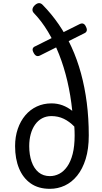

<svg xmlns="http://www.w3.org/2000/svg" viewBox="-20 -1170 643 1209"><path d="M294 19Q222 19 173.5 -15Q125 -49 100 -109.5Q75 -170 75 -250Q75 -309 92 -358.5Q109 -408 139.5 -444Q170 -480 212 -499.5Q254 -519 304 -519Q341 -519 373.5 -507Q406 -495 435 -472Q425 -570 404 -659.5Q383 -749 352 -827.5Q321 -906 281.5 -971.5Q242 -1037 194 -1087Q183 -1098 184.5 -1111.5Q186 -1125 200 -1138Q227 -1162 249 -1139Q304 -1083 349.5 -1017Q395 -951 430.5 -873.5Q466 -796 490 -708Q514 -620 526.5 -522.5Q539 -425 539 -317Q539 -232 519.5 -169Q500 -106 466 -64Q432 -22 388 -1.5Q344 19 294 19ZM294 -61Q325 -61 353 -75.5Q381 -90 403 -121Q425 -152 437.5 -200.5Q450 -249 450 -317Q450 -331 449.5 -345.5Q449 -360 448 -373Q417 -405 381.5 -422Q346 -439 304 -439Q271 -439 245 -425Q219 -411 201 -385.5Q183 -360 173.5 -325.5Q164 -291 164 -250Q164 -195 179 -152Q194 -109 223 -85Q252 -61 294 -61ZM231 -820Q218 -814 208 -819Q198 -824 190 -841Q183 -855 186.5 -864.5Q190 -874 203 -879L481 -1018Q509 -1032 522 -1000Q529 -986 526 -976Q523 -966 512 -961Z"/></svg>

Font: Playwrite CL
Style: Regular
Weight: 400
Designer: Veronika Burian, José Scaglione
Foundry: TypeTogether
Version: Version 1.002